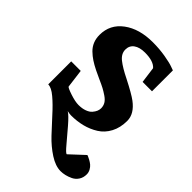

<svg xmlns="http://www.w3.org/2000/svg" viewBox="-220 -583 897 897"><g transform="rotate(45 228.5 -134.5)"><path d="M414.1 -155.8Q414.1 -110.4 396.2 -76.7Q378.4 -43 348.4 -24.2Q318.4 -5.4 283.7 3.4Q249 12.2 210 12.2Q200.2 12.2 185.1 8.8Q202.1 19 234.1 56.2Q266.1 93.3 291.7 124Q317.4 154.8 324.2 154.8L395 88.9Q397.5 89.8 401.6 91.3Q405.8 92.8 416.5 98.6Q427.2 104.5 435.5 111.3Q443.8 118.2 450.4 129.9Q457 141.6 457 154.8Q457 176.8 446.5 192.6Q436 208.5 419.7 216.3Q403.3 224.1 388.4 227.5Q373.5 231 359.9 231Q325.7 231 286.4 205.6Q247.1 180.2 212.9 144Q178.7 107.9 146.2 71.8Q113.8 35.6 83.7 10.3Q53.7 -15.1 32.2 -15.1V-167H95.2L106.9 -75.2Q109.4 -69.8 143.8 -58.3Q178.2 -46.9 200.2 -46.9Q224.1 -46.9 241.9 -53.5Q259.8 -60.1 268.8 -70.6Q277.8 -81.1 282 -91.1Q286.1 -101.1 286.1 -110.8Q286.1 -126.5 278.6 -139.4Q271 -152.3 253.9 -163.8Q236.8 -175.3 223.4 -182.4Q210 -189.5 182.6 -201.7Q155.3 -213.9 143.1 -220.2Q119.6 -231.9 102.5 -243.2Q85.4 -254.4 69.8 -269.5Q54.2 -284.7 46.1 -304.4Q38.1 -324.2 38.1 -348.1Q38.1 -417 94 -458.5Q149.9 -500 238.8 -500Q282.7 -500 322.5 -493.2Q362.3 -486.3 379.9 -479.5L397.9 -473.1V-335H335.9L325.2 -415Q303.7 -439.9 247.1 -439.9Q211.9 -439.9 191.9 -425.5Q171.9 -411.1 171.9 -384.8Q171.9 -357.4 198 -336.7Q224.1 -315.9 272.9 -292Q339.8 -257.8 363.8 -239.7Q414.1 -202.1 414.1 -155.8Z"/></g></svg>

Font: Veleka
Style: Bold
Weight: 700
Designer: Stefan Peev, Context Ltd, 2016; SIL International, 1997-2014.
Foundry: Stefan Peev, Context Ltd, 2016
Version: Version 1.000